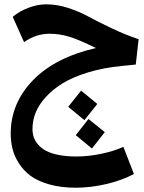

<svg xmlns="http://www.w3.org/2000/svg" viewBox="-20 -503 670 892"><path d="M610.8 -203.1 547.9 -196.8Q461.4 -188.5 390.4 -167Q319.3 -145.5 272 -116.5Q224.6 -87.4 192.1 -51.5Q159.7 -15.6 145.3 21Q130.9 57.6 130.9 95.2Q130.9 116.2 136.7 134Q142.6 151.9 157.2 168.9Q171.9 186 194.6 198Q217.3 210 253.2 217Q289.1 224.1 335 224.1Q389.6 224.1 449.7 211.7Q509.8 199.2 553.2 179.2L602.1 305.2Q549.3 334 476.1 351.6Q402.8 369.1 332 369.1Q263.2 369.1 209.2 353.8Q155.3 338.4 122.3 314Q89.4 289.6 67.9 255.9Q46.4 222.2 38.1 188.2Q29.8 154.3 29.8 117.2Q29.8 -22.9 132.6 -129.6Q235.4 -236.3 425.8 -279.8Q347.7 -318.4 302.2 -332.3Q256.8 -346.2 210 -346.2Q146.5 -346.2 91.8 -307.1L39.1 -424.8Q69.8 -450.7 112.1 -466.8Q154.3 -482.9 194.8 -482.9Q244.6 -482.9 296.6 -466.1Q348.6 -449.2 389.9 -426.5Q431.2 -403.8 496.8 -372.6Q562.5 -341.3 624 -320.8ZM356.9 -82 432.1 -20 372.1 55.2 296.9 -6.8ZM466.8 110.8 407.2 187 332 125 391.1 49.8Z"/></svg>

Font: FiraGO SemiBold
Style: Italic
Weight: 600
Italic angle: -8°
Designer: bBox Type GmbH
Foundry: bBox Type GmbH
Version: Version 1.001;PS 001.001;hotconv 1.0.88;makeotf.lib2.5.64775